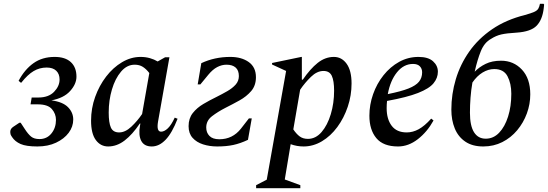

<svg xmlns="http://www.w3.org/2000/svg" viewBox="-20 -762 2888 1012"><path d="M177 10Q118 10 88.5 -3Q59 -16 44 -39Q37 -49 35.5 -54.5Q34 -60 34 -66Q34 -83 49 -93L82 -115H89L110 -83Q128 -55 144 -42Q160 -29 188 -29Q227 -29 251 -58.5Q275 -88 275 -130Q275 -162 253.5 -187Q232 -212 179 -212H141L147 -248H182Q236 -248 265 -278Q294 -308 294 -343Q294 -372 276.5 -389Q259 -406 226 -406Q189 -406 157.5 -387.5Q126 -369 92 -326H90L78 -336Q110 -396 156.5 -429Q203 -462 268 -462Q324 -462 353.5 -434.5Q383 -407 383 -358Q383 -319 349.5 -282Q316 -245 251 -233Q311 -225 338.5 -197Q366 -169 366 -132Q366 -94 342 -62Q318 -30 275.5 -10Q233 10 177 10Z M550 10Q510 10 485 -24Q460 -58 460 -126Q460 -191 481.5 -251Q503 -311 539.5 -358.5Q576 -406 623 -434Q670 -462 721 -462Q747 -462 770 -455.5Q793 -449 811 -438L850 -460H873L813 -121Q804 -68 829 -68Q846 -68 864.5 -85.5Q883 -103 901 -142L916 -136Q887 -61 853 -25.5Q819 10 780 10Q740 10 724.5 -19.5Q709 -49 718 -100L720 -111H717Q678 -53 637 -21.5Q596 10 550 10ZM553 -169Q553 -115 564.5 -89.5Q576 -64 608 -64Q640 -64 672 -94Q704 -124 729 -161L767 -377Q751 -398 733 -409.5Q715 -421 690 -421Q649 -421 618 -384.5Q587 -348 570 -290.5Q553 -233 553 -169Z M1125 10Q1085 10 1050.5 -1Q1016 -12 995 -35.5Q974 -59 974 -97Q974 -138 996 -166Q1018 -194 1052 -214Q1086 -234 1121 -251Q1151 -266 1178 -281.5Q1205 -297 1222 -316Q1239 -335 1239 -361Q1239 -391 1222 -406Q1205 -421 1174 -421Q1149 -421 1125 -408.5Q1101 -396 1078 -368L1036 -317H1022L1041 -429Q1111 -462 1194 -462Q1253 -462 1291 -435Q1329 -408 1329 -355Q1329 -311 1304 -282Q1279 -253 1242 -232.5Q1205 -212 1169 -194Q1128 -173 1097.5 -149.5Q1067 -126 1067 -90Q1067 -63 1084 -45.5Q1101 -28 1136 -28Q1206 -28 1250 -84L1292 -138H1307L1287 -25Q1247 -6 1210 2Q1173 10 1125 10Z M1330 230V214L1386 185L1488 -388L1414 -422V-430L1568 -462H1571V-342H1576Q1615 -399 1654.5 -430.5Q1694 -462 1740 -462Q1781 -462 1807 -426Q1833 -390 1833 -322Q1833 -259 1813 -199.5Q1793 -140 1758 -92.5Q1723 -45 1677 -17.5Q1631 10 1580 10Q1545 10 1512 -2L1481 184L1563 214V230ZM1685 -388Q1651 -388 1619 -357Q1587 -326 1562 -289L1526 -80Q1542 -56 1559.5 -43Q1577 -30 1603 -30Q1644 -30 1675 -66Q1706 -102 1723.5 -160Q1741 -218 1741 -284Q1741 -336 1729 -362Q1717 -388 1685 -388Z M2078 10Q2000 10 1963.5 -34Q1927 -78 1927 -152Q1927 -210 1946.5 -265.5Q1966 -321 2001.5 -365.5Q2037 -410 2084 -436Q2131 -462 2186 -462Q2237 -462 2262.5 -439Q2288 -416 2288 -384Q2288 -351 2265 -323Q2242 -295 2183.5 -272Q2125 -249 2020 -230Q2018 -211 2018 -192Q2018 -134 2044.5 -99Q2071 -64 2124 -64Q2156 -64 2187 -81Q2218 -98 2252 -136H2254L2265 -127Q2232 -67 2182.5 -28.5Q2133 10 2078 10ZM2157 -425Q2108 -425 2072.5 -381Q2037 -337 2024 -266Q2094 -280 2133 -295.5Q2172 -311 2188.5 -331.5Q2205 -352 2205 -381Q2205 -400 2193 -412.5Q2181 -425 2157 -425Z M2826 -742H2845L2848 -738L2846 -719Q2839 -658 2808.5 -626.5Q2778 -595 2703 -590Q2651 -587 2622.5 -580.5Q2594 -574 2568 -557Q2533 -538 2514.5 -492.5Q2496 -447 2482 -384Q2506 -409 2540 -425.5Q2574 -442 2621 -442Q2687 -442 2731 -395Q2775 -348 2775 -265Q2775 -213 2757 -164Q2739 -115 2706 -75.5Q2673 -36 2627.5 -13Q2582 10 2527 10Q2470 10 2432.5 -15.5Q2395 -41 2377 -85Q2359 -129 2359 -184Q2359 -266 2382.5 -344.5Q2406 -423 2453.5 -490.5Q2501 -558 2574 -608Q2647 -658 2747 -683Q2779 -692 2795 -699Q2811 -706 2817 -716Q2823 -726 2826 -742ZM2457 -168Q2457 -99 2478.5 -65Q2500 -31 2540 -31Q2581 -31 2611 -62.5Q2641 -94 2658 -147.5Q2675 -201 2675 -268Q2675 -322 2655 -360Q2635 -398 2585 -398Q2554 -398 2524 -380Q2494 -362 2470 -327Q2463 -287 2460 -247Q2457 -207 2457 -168Z"/></svg>

Font: Spectral Medium
Style: Italic
Weight: 500
Italic angle: -10°
Designer: Jean-Baptiste Levee
Foundry: Production Type
Version: Version 2.001